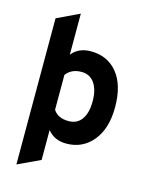

<svg xmlns="http://www.w3.org/2000/svg" viewBox="-132 -795 836 1075"><g transform="rotate(15 285.5 -257.5)"><path d="M309 12Q239 12 200 -37V136L70 197V-650L200 -712V-474Q239 -523 310 -523Q407 -523 464 -453Q521 -383 521 -255Q521 -131 462 -59.5Q403 12 309 12ZM200 -155Q226 -113 289 -113Q338 -113 364.5 -150Q391 -187 391 -255Q391 -321 364.5 -359.5Q338 -398 289 -398Q231 -398 200 -357Z"/></g></svg>

Font: ReCut ExtraBold
Style: Regular
Weight: 800
Designer: Giant Group (for alternate capitals set)
Version: Version 2.002;FEAKit 1.0